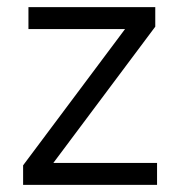

<svg xmlns="http://www.w3.org/2000/svg" viewBox="-20 -520 507 540"><path d="M45 0V-55L331.7 -438.3H60V-500H416.7V-445L130 -61.7H421.7V0Z"/></svg>

Font: Funnel Sans Light
Style: Regular
Weight: 300
Designer: NORD ID, Kristian Moeller
Foundry: Dicotype
Version: Version 1.000